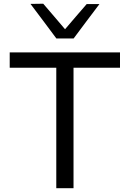

<svg xmlns="http://www.w3.org/2000/svg" viewBox="-20 -988 681 1008"><path d="M275.5 0V-632.5H31V-713H610V-632.5H366V0ZM276 -786Q242 -832 208 -877.2Q174 -922.5 140 -967.5L207 -968.5Q235.5 -935 264 -902Q292.5 -868.5 321.5 -834.5Q350 -868 378.2 -900.8Q406.5 -933.5 435 -966.5H502Q468.5 -922 434.5 -877Q400.5 -832 366.5 -786Z"/></svg>

Font: Heraclito
Style: Regular
Weight: 400
Designer: Kostas Bartsokas (font) & Cristiano Sobral (main changes)
Foundry: Kostas Bartsokas (font) & Cristiano Sobral (main changes)
Version: Version 1.00;July 8, 2020;FontCreator 13.0.0.2655 64-bit